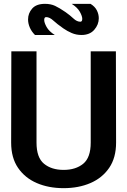

<svg xmlns="http://www.w3.org/2000/svg" viewBox="-20 -967 662 999"><path d="M311 12Q233 12 171.5 -14.5Q110 -41 74 -93.5Q38 -146 38 -225L39 -700H170V-225Q170 -147 209 -115Q248 -83 311 -83Q374 -83 413 -115Q452 -147 452 -225V-700H583L584 -225Q584 -146 548 -93.5Q512 -41 450.5 -14.5Q389 12 311 12ZM162 -785Q144 -803 135 -824Q126 -845 126 -866Q126 -898 147.5 -922.5Q169 -947 214 -947Q244 -947 266.5 -936.5Q289 -926 321 -904Q345 -887 362.5 -870.5Q380 -854 398 -854Q408 -854 408 -869Q408 -883 395.5 -905.5Q383 -928 353 -947H451Q474 -933 484 -913Q494 -893 494 -872Q494 -839 470.5 -812Q447 -785 404 -785Q377 -785 353.5 -795Q330 -805 310 -819Q277 -842 257.5 -860Q238 -878 220 -878Q210 -878 210 -863Q210 -849 222.5 -826.5Q235 -804 265 -785Z"/></svg>

Font: Panamera
Style: Bold
Weight: 700
Designer: Bastien Sozeau
Foundry: NBR — Bastien Sozeau
Version: Version 3.002; ttfautohint (v1.8.4.7-5d5b);gftools[0.9.33]